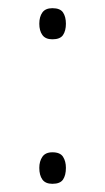

<svg xmlns="http://www.w3.org/2000/svg" viewBox="-20 -440 257 469"><path d="M76 -382Q76 -399 83.5 -409.5Q91 -420 108 -420Q127 -420 134 -409.5Q141 -399 141 -382Q141 -365 134 -354.5Q127 -344 108 -344Q91 -344 83.5 -354.5Q76 -365 76 -382ZM76 -30Q76 -46 83.5 -57Q91 -68 108 -68Q127 -68 134 -57Q141 -46 141 -30Q141 -12 134 -1.5Q127 9 108 9Q91 9 83.5 -1.5Q76 -12 76 -30Z"/></svg>

Font: Noto Sans Telugu SemiCondensed ExtraLight
Style: Regular
Weight: 200
Width: 4
Designer: Jelle Bosma - Monotype Design Team
Foundry: Monotype Imaging Inc.
Version: Version 2.005; ttfautohint (v1.8.4.7-5d5b)